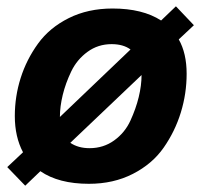

<svg xmlns="http://www.w3.org/2000/svg" viewBox="-20 -569 637 609"><path d="M538 -549 595 -489 547 -444Q572 -400 572 -335Q572 -272 553.5 -212Q535 -152 499 -100.5Q463 -49 401.5 -17.5Q340 14 262 14Q166 14 108 -26L60 20L3 -39L53 -86Q27 -135 27 -201Q27 -263 45.5 -321.5Q64 -380 100.5 -430.5Q137 -481 198 -511.5Q259 -542 337 -542Q432 -542 491 -504ZM170 -198 394 -412Q371 -429 334 -429Q291 -429 257.5 -404.5Q224 -380 206 -342.5Q188 -305 179 -268Q170 -231 170 -198ZM203 -116Q228 -99 264 -99Q308 -99 342 -123.5Q376 -148 393.5 -186Q411 -224 420 -261Q429 -298 429 -331Z"/></svg>

Font: Nacelle Bold
Style: Italic
Weight: 700
Italic angle: -12°
Designer: Sora Sagano
Foundry: Sora Sagano
Version: Version 1.000;FEAKit 1.0